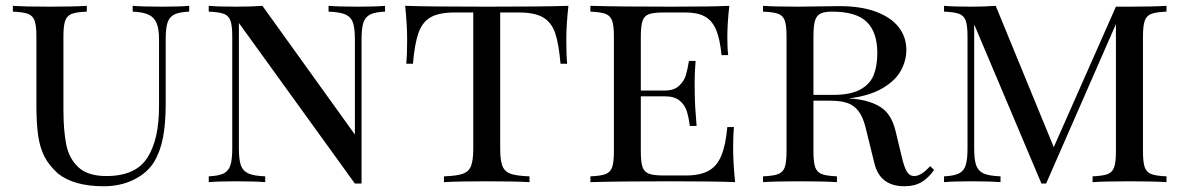

<svg xmlns="http://www.w3.org/2000/svg" viewBox="-20 -628 4084 662"><path d="M551.3 -492.2V-271Q551.3 -202.1 542 -153.6Q532.7 -105 510.7 -68.8Q486.8 -30.8 440.9 -8.3Q395 14.2 337.4 14.2Q234.9 14.2 179.7 -29.8Q149.9 -56.6 134 -86.7Q118.2 -116.7 111.8 -158.9Q105.5 -201.2 105.5 -268.1V-502Q105.5 -539.6 99.4 -556.6Q93.3 -573.7 76.9 -580.1Q60.5 -586.4 24.4 -587.9V-607.9Q66.9 -605 152.3 -605Q232.9 -605 279.3 -607.9V-587.9Q243.2 -586.4 227.1 -580.1Q210.9 -573.7 204.8 -556.6Q198.7 -539.6 198.7 -502V-251Q198.7 -176.8 208.7 -128.4Q218.8 -80.1 251.2 -50.5Q283.7 -21 346.7 -21Q447.3 -21 487.8 -83.7Q528.3 -146.5 528.3 -259.8V-492.2Q528.3 -528.8 519.8 -548.8Q511.2 -568.8 491.9 -577.6Q472.7 -586.4 437.5 -587.9V-607.9Q473.1 -605 539.6 -605Q599.6 -605 632.3 -607.9V-587.9Q597.7 -586.4 580.8 -577.9Q564 -569.3 557.6 -549.8Q551.3 -530.3 551.3 -492.2Z M1226.6 -492.2V4.9H1203.6L803.7 -548.8V-116.2Q803.7 -77.6 810.5 -58.1Q817.4 -38.6 836.2 -30Q855 -21.5 894.5 -20V0Q858.9 -2.9 792.5 -2.9Q732.9 -2.9 699.7 0V-20Q734.4 -21.5 751.2 -30Q768.1 -38.6 774.4 -58.1Q780.8 -77.6 780.8 -116.2V-502Q780.8 -539.6 774.7 -556.6Q768.6 -573.7 752.2 -580.1Q735.8 -586.4 699.7 -587.9V-607.9Q732.4 -605 792.5 -605Q847.7 -605 884.8 -607.9L1203.6 -164.1V-492.2Q1203.6 -530.8 1197 -550Q1190.4 -569.3 1171.4 -577.9Q1152.3 -586.4 1112.8 -587.9V-607.9Q1148.4 -605 1214.8 -605Q1274.9 -605 1307.6 -607.9V-587.9Q1272.9 -586.4 1256.1 -577.9Q1239.3 -569.3 1232.9 -549.8Q1226.6 -530.3 1226.6 -492.2Z M1932.6 -490.2Q1932.6 -438.5 1935.5 -408.2H1912.6Q1906.7 -478 1893.8 -514.9Q1880.9 -551.8 1851.8 -568.4Q1822.8 -585 1768.6 -585H1704.6V-116.2Q1704.6 -74.7 1712.4 -55.4Q1720.2 -36.1 1740.7 -28.8Q1761.2 -21.5 1805.7 -20V0Q1753.9 -2.9 1658.7 -2.9Q1559.1 -2.9 1510.7 0V-20Q1555.2 -21.5 1575.7 -28.8Q1596.2 -36.1 1604 -55.4Q1611.8 -74.7 1611.8 -116.2V-585H1547.9Q1493.7 -585 1464.8 -568.4Q1436 -551.8 1422.9 -514.6Q1409.7 -477.5 1403.8 -408.2H1380.9Q1383.8 -439.9 1383.8 -490.2Q1383.8 -542.5 1377 -607.9Q1460 -605 1658.7 -605Q1856.9 -605 1939.9 -607.9Q1932.6 -543.9 1932.6 -490.2Z M2514.6 0Q2449.7 -2.9 2295.4 -2.9Q2110.8 -2.9 2015.6 0V-20Q2051.8 -21.5 2068.1 -27.8Q2084.5 -34.2 2090.6 -51.3Q2096.7 -68.4 2096.7 -106V-502Q2096.7 -539.6 2090.6 -556.6Q2084.5 -573.7 2068.1 -580.1Q2051.8 -586.4 2015.6 -587.9V-607.9Q2110.8 -605 2295.4 -605Q2435.5 -605 2494.6 -607.9Q2487.8 -547.9 2487.8 -500Q2487.8 -460.9 2490.7 -438H2467.8Q2462.4 -493.7 2449 -525.4Q2435.5 -557.1 2410.4 -571Q2385.3 -585 2343.8 -585H2270.5Q2234.4 -585 2218 -579.3Q2201.7 -573.7 2195.6 -556.6Q2189.5 -539.6 2189.5 -502V-315.9H2272.5Q2304.2 -315.9 2321.5 -332.3Q2338.9 -348.6 2344.7 -368.4Q2350.6 -388.2 2355.5 -418H2378.4Q2375 -378.9 2375 -343.8L2375.5 -306.2Q2375.5 -266.1 2381.8 -193.8H2358.4Q2354.5 -224.6 2347.4 -246.1Q2340.3 -267.6 2322.5 -281.7Q2304.7 -295.9 2272.5 -295.9H2189.5V-106Q2189.5 -68.4 2195.6 -51.5Q2201.7 -34.7 2218 -28.8Q2234.4 -22.9 2270.5 -22.9H2343.8Q2393.1 -22.9 2422.4 -38.8Q2451.7 -54.7 2466.8 -90.6Q2481.9 -126.5 2487.8 -189.9H2510.7Q2507.8 -163.1 2507.8 -118.2Q2507.8 -65.4 2514.6 0Z M3098.6 14.2Q3015.6 14.2 2995.6 -62L2964.8 -187Q2955.6 -225.1 2939.7 -245.4Q2923.8 -265.6 2900.9 -273.2Q2877.9 -280.8 2841.8 -280.8H2784.7V-106Q2784.7 -68.4 2790.8 -51.3Q2796.9 -34.2 2813.2 -27.8Q2829.6 -21.5 2865.7 -20V0Q2819.3 -2.9 2738.8 -2.9Q2652.3 -2.9 2610.8 0V-20Q2647 -21.5 2663.3 -27.8Q2679.7 -34.2 2685.8 -51.3Q2691.9 -68.4 2691.9 -106V-502Q2691.9 -540 2685.8 -557.1Q2679.7 -574.2 2663.6 -580.3Q2647.5 -586.4 2610.8 -587.9V-607.9Q2652.3 -605 2732.9 -605Q2750 -605 2835 -606.4L2874 -606.9Q2948.7 -606.9 3000.7 -587.4Q3052.7 -567.9 3078.9 -533.9Q3105 -500 3105 -456.1Q3105 -419.4 3086.4 -385Q3067.9 -350.6 3023.2 -324Q2978.5 -297.4 2905.8 -288.6Q2922.9 -288.1 2939.9 -285.2Q2993.2 -276.9 3024.2 -252.9Q3055.2 -229 3067.9 -175.8L3089.8 -85Q3098.1 -49.8 3107.4 -35.4Q3116.7 -21 3131.8 -21Q3156.7 -21 3187 -55.2L3200.7 -42Q3181.6 -14.6 3157.5 -0.2Q3133.3 14.2 3098.6 14.2ZM2784.7 -502V-300.8H2852.1Q2912.1 -300.8 2945.8 -319.1Q2979.5 -337.4 2992.2 -368.9Q3004.9 -400.4 3004.9 -444.8Q3004.9 -517.1 2968.5 -552.5Q2932.1 -587.9 2848.6 -587.9Q2821.8 -587.9 2808.3 -580.8Q2794.9 -573.7 2789.8 -555.7Q2784.7 -537.6 2784.7 -502Z M3920.9 -502V-106Q3920.9 -68.4 3927 -51.3Q3933.1 -34.2 3949.5 -27.8Q3965.8 -21.5 4002 -20V0Q3955.1 -2.9 3875 -2.9Q3789.1 -2.9 3747.1 0V-20Q3783.2 -21.5 3799.3 -27.8Q3815.4 -34.2 3821.5 -51.3Q3827.6 -68.4 3827.6 -106V-544.9L3586.9 4.9H3570.8L3338.9 -543.9V-116.2Q3338.9 -77.6 3345.7 -58.1Q3352.5 -38.6 3371.3 -30Q3390.1 -21.5 3429.7 -20V0Q3394 -2.9 3327.6 -2.9Q3268.1 -2.9 3234.9 0V-20Q3269.5 -21.5 3286.4 -30Q3303.2 -38.6 3309.6 -58.1Q3315.9 -77.6 3315.9 -116.2V-502Q3315.9 -539.6 3309.8 -556.6Q3303.7 -573.7 3287.4 -580.1Q3271 -586.4 3234.9 -587.9V-607.9Q3267.6 -605 3327.6 -605Q3375 -605 3413.1 -607.9L3613.3 -120.6L3827.6 -605H3875Q3955.1 -605 4002 -607.9V-587.9Q3965.8 -586.4 3949.5 -580.1Q3933.1 -573.7 3927 -556.6Q3920.9 -539.6 3920.9 -502Z"/></svg>

Font: TypoPRO Playfair Display SC
Style: Regular
Weight: 400
Designer: Claus Eggers Sørensen
Foundry: Claus Eggers Sørensen
Version: Version 1.004;PS 001.004;hotconv 1.0.70;makeotf.lib2.5.58329